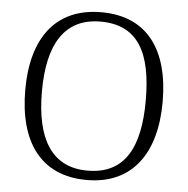

<svg xmlns="http://www.w3.org/2000/svg" viewBox="-52 -777 822 838"><g transform="rotate(5 358.5 -357.5)"><path d="M358 10C560 10 659 -136 659 -358C659 -585 561 -725 359 -725C158 -725 57 -585 57 -359C57 -132 156 10 358 10ZM358 -31C200 -31 130 -152 130 -358C130 -564 200 -684 359 -684C525 -684 585 -564 585 -358C585 -153 522 -31 358 -31Z"/></g></svg>

Font: Noto Serif Georgian Light
Style: Regular
Weight: 300
Designer: Monotype Design Team, Akaki Razmadze
Foundry: Google LLC
Version: Version 2.003